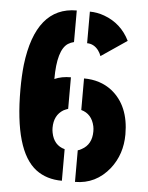

<svg xmlns="http://www.w3.org/2000/svg" viewBox="-51 -726 594 769"><g transform="rotate(5 246.5 -341.5)"><path d="M226.6 1V-126Q182.6 -137.7 172.9 -187.5Q170.9 -197.3 170.9 -207Q170.9 -257.8 208 -280.3Q217.8 -285.2 226.6 -288.1V-415Q188.5 -415 161.1 -402.3Q161.1 -519.5 203.1 -546.9Q213.9 -553.7 226.6 -556.6V-683.6Q62.5 -683.6 34.2 -448.2Q29.3 -402.3 29.3 -349.6Q29.3 -101.6 122.1 -31.2Q165 1 226.6 1ZM279.3 1Q363.3 1 418 -67.4Q463.9 -126 463.9 -206.1Q463.9 -321.3 391.6 -378.9Q344.7 -415 279.3 -415V-288.1Q322.3 -276.4 333 -227.5Q335 -217.8 335 -207Q335 -154.3 294.9 -132.8Q287.1 -127.9 279.3 -126ZM336.9 -509.8 440.4 -580.1Q407.2 -647.5 337.9 -672.9Q308.6 -683.6 279.3 -683.6V-556.6Q306.6 -556.6 325.2 -532.2Q333 -521.5 336.9 -509.8Z"/></g></svg>

Font: Post No Bills Jaffna ExtraBold
Style: Regular
Weight: 800
Designer: Kosala Senevirathne, Siva Puranthara, Lasantha Premarathna, Tharique Azeez
Foundry: Mooniak
Version: Version 1.220 ; ttfautohint (v1.6)